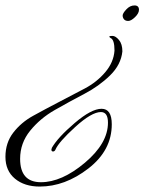

<svg xmlns="http://www.w3.org/2000/svg" viewBox="-137 -345 533 706"><path d="M270 -205Q265 -208 265 -210.5Q265 -213 276.5 -213Q288 -213 300.5 -198Q313 -183 313 -156Q308 -107 267.5 -67.5Q227 -28 172.5 0.5Q118 29 64.5 59.5Q11 90 -26 135.5Q-63 181 -63 239Q-63 325 13.5 325Q90 325 175 253.5Q260 182 260 106Q260 67 234 67Q200 67 139.5 122Q79 177 67 205Q64 212 58 212Q52 212 52 205Q52 204 54 198Q76 160 137.5 107.5Q199 55 236.5 55Q274 55 274 112Q274 208 188 274.5Q102 341 9 341Q-47 341 -82 312Q-117 283 -117 231.5Q-117 180 -88 142.5Q-59 105 -15.5 81Q28 57 79 30.5Q130 4 174.5 -19.5Q219 -43 250 -79.5Q281 -116 284 -159Q284 -199 270 -205ZM374 -309Q374 -296 359.5 -282Q345 -268 334.5 -268Q324 -268 319 -274Q314 -280 314 -288Q314 -296 327.5 -310.5Q341 -325 357.5 -325Q374 -325 374 -309Z"/></svg>

Font: Herr Von Muellerhoff
Style: Regular
Weight: 400
Version: Version 1.000